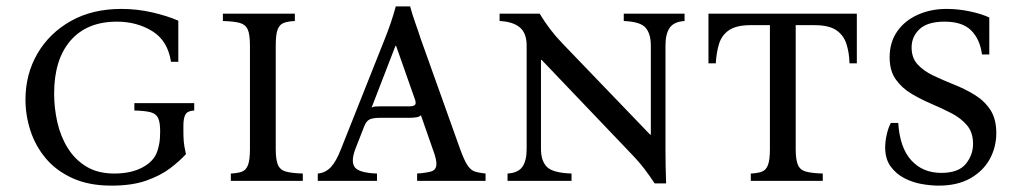

<svg xmlns="http://www.w3.org/2000/svg" viewBox="-20 -568 3213 603"><path d="M330 15Q259 15 207.5 -8.5Q156 -32 123.5 -71Q91 -110 75.5 -158Q60 -206 60 -255Q60 -335 97.5 -399.5Q135 -464 202.5 -502Q270 -540 361 -540Q411 -540 458.5 -529Q506 -518 540 -503V-374H517Q507 -440 458.5 -470Q410 -500 347 -500Q253 -500 201.5 -440.5Q150 -381 150 -274Q150 -229 160 -184.5Q170 -140 192.5 -103.5Q215 -67 251 -45Q287 -23 339 -23Q392 -23 428 -42.5Q464 -62 474 -93Q477 -101 480 -116Q483 -131 483 -156Q483 -184 476.5 -197.5Q470 -211 453 -215.5Q436 -220 402 -221V-244H590V-221Q569 -220 562.5 -208.5Q556 -197 556 -174V-156Q556 -140 557 -125Q558 -110 564 -84Q545 -63 515 -40Q485 -17 440 -1Q395 15 330 15Z M846 -100Q846 -66 853 -50Q860 -34 878.5 -29Q897 -24 931 -23V0H705V-23Q727 -24 740 -29Q753 -34 759 -50Q765 -66 765 -100V-425Q765 -460 758 -475.5Q751 -491 733 -496Q715 -501 680 -502V-525H906V-502Q884 -501 871 -496Q858 -491 852 -475.5Q846 -460 846 -425Z M1425 -100Q1438 -64 1448.5 -48.5Q1459 -33 1472 -29Q1485 -25 1505 -23V0H1290V-23Q1319 -25 1334 -29.5Q1349 -34 1350.5 -50Q1352 -66 1339 -100L1302 -206Q1297 -201 1287 -199.5Q1277 -198 1266 -198H1173Q1152 -198 1141 -193Q1130 -188 1123 -169L1096 -100Q1081 -60 1094.5 -42.5Q1108 -25 1164 -23V0H978V-23Q1002 -25 1019 -43Q1036 -61 1051 -100L1189 -447Q1199 -472 1207.5 -497Q1216 -522 1223 -548H1268Q1275 -522 1284 -497Q1293 -472 1301 -447ZM1265 -234Q1280 -234 1284 -239.5Q1288 -245 1281 -262L1224 -424H1222L1147 -230Q1152 -233 1158.5 -233.5Q1165 -234 1173 -234Z M2036 8Q2021 -15 2003.5 -38Q1986 -61 1954 -94L1681 -380H1679V-100Q1679 -63 1697.5 -44Q1716 -25 1775 -23V0H1574V-23Q1607 -25 1620.5 -44Q1634 -63 1634 -100V-425Q1634 -464 1612.5 -482Q1591 -500 1549 -502V-525H1675Q1690 -500 1707 -477.5Q1724 -455 1746 -432L2022 -145H2024V-425Q2024 -462 2007.5 -481Q1991 -500 1939 -502V-525H2130V-502Q2097 -500 2083.5 -481Q2070 -462 2070 -425V-100Q2070 -72 2070.5 -46.5Q2071 -21 2072 8Z M2205 -525H2671V-369H2648Q2647 -404 2638 -431Q2629 -458 2606 -473.5Q2583 -489 2537 -489H2479V-100Q2479 -66 2486 -50Q2493 -34 2511.5 -29Q2530 -24 2564 -23V0H2338V-23Q2360 -24 2373 -29Q2386 -34 2392 -50Q2398 -66 2398 -100V-489H2338Q2293 -489 2270 -473.5Q2247 -458 2238.5 -431Q2230 -404 2228 -369H2205Z M2928 15Q2904 15 2875 10Q2846 5 2820 -8.5Q2794 -22 2777 -45.5Q2760 -69 2760 -105Q2760 -124 2765 -146Q2770 -168 2778 -182H2801Q2806 -104 2842 -64.5Q2878 -25 2936 -25Q2990 -25 3013 -53Q3036 -81 3036 -116Q3036 -152 3017 -174.5Q2998 -197 2968 -212.5Q2938 -228 2905 -242Q2872 -256 2842 -274Q2812 -292 2793 -319Q2774 -346 2774 -388Q2774 -435 2797.5 -469Q2821 -503 2862 -521.5Q2903 -540 2953 -540Q2990 -540 3027 -532Q3064 -524 3087 -513V-397H3064Q3058 -444 3030.5 -472Q3003 -500 2947 -500Q2893 -500 2868 -476.5Q2843 -453 2843 -419Q2843 -386 2862 -365.5Q2881 -345 2911.5 -330.5Q2942 -316 2976 -302.5Q3010 -289 3040.5 -270.5Q3071 -252 3090 -223.5Q3109 -195 3109 -150Q3109 -106 3088.5 -68.5Q3068 -31 3027.5 -8Q2987 15 2928 15Z"/></svg>

Font: Bona Nova SC
Style: Regular
Weight: 400
Designer: Mateusz Machalski
Foundry: Capitalics
Version: Version 4.001; ttfautohint (v1.8.4.7-5d5b)